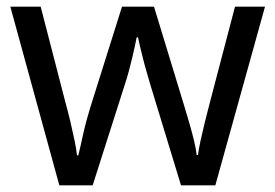

<svg xmlns="http://www.w3.org/2000/svg" viewBox="-20 -557 826 576"><path d="M431 -303Q425 -324 419 -344.5Q413 -365 408.5 -383.5Q404 -402 400 -418Q396 -434 394 -445H390Q388 -434 384.5 -418Q381 -402 376.5 -383Q372 -364 366.5 -343.5Q361 -323 354 -302L258 -1H158L11 -537H102L176 -251Q184 -222 191 -192.5Q198 -163 203.5 -136.5Q209 -110 211 -91H215Q218 -103 222 -121Q226 -139 230.5 -159Q235 -179 240.5 -199Q246 -219 251 -235L346 -537H442L534 -235Q541 -212 548.5 -186Q556 -160 562 -135.5Q568 -111 570 -92H574Q576 -109 581.5 -134.5Q587 -160 594.5 -190.5Q602 -221 610 -251L685 -537H775L626 -1H523Z"/></svg>

Font: hexoriya15
Style: Book
Weight: 400
Designer: Jelle Bosma - Monotype Design Team
Foundry: Monotype Imaging Inc.
Version: Version 2.003